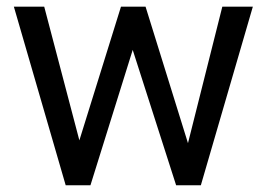

<svg xmlns="http://www.w3.org/2000/svg" viewBox="-20 -548 791 568"><path d="M536.1 -124.5 637.7 -528.3H728L574.2 0H501L372.6 -400.4L247.6 0H174.3L21 -528.3H110.8L214.8 -132.8L337.9 -528.3H410.6Z"/></svg>

Font: TypoPRO Roboto
Style: Regular
Weight: 400
Designer: Google
Version: Version 2.136; 2016